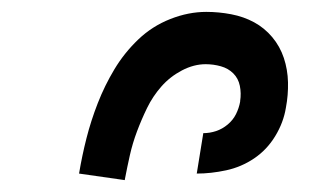

<svg xmlns="http://www.w3.org/2000/svg" viewBox="-20 -800 540 323"><path d="M190 -497 113 -508Q118 -538 125.5 -567.5Q133 -597 144.5 -626.5Q156 -656 172.5 -683.5Q189 -711 212.5 -733.5Q236 -756 266.5 -768Q297 -780 327 -780Q348 -780 369 -776Q390 -772 407.5 -762.5Q425 -753 438 -737.5Q451 -722 457.5 -702.5Q464 -683 464.5 -661.5Q465 -640 461 -619Q457 -594 443 -571Q429 -548 407.5 -533.5Q386 -519 360.5 -513.5Q335 -508 311 -508L322 -576Q333 -576 343.5 -579.5Q354 -583 363 -590.5Q372 -598 377 -608Q382 -618 384 -629V-630Q386 -643 383.5 -655.5Q381 -668 372.5 -676.5Q364 -685 351.5 -688.5Q339 -692 326 -692Q306 -692 286 -681.5Q266 -671 251.5 -654.5Q237 -638 227.5 -618.5Q218 -599 210.5 -579Q203 -559 198.5 -539Q194 -519 190 -498Z"/></svg>

Font: Iosevka Term Curly Semibold
Style: Italic
Weight: 600
Italic angle: -9°
Designer: Belleve Invis
Foundry: Belleve Invis
Version: Version 32.3.0